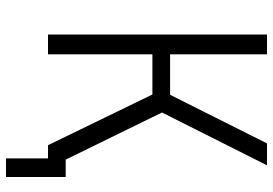

<svg xmlns="http://www.w3.org/2000/svg" viewBox="-155 -615 910 640"><g transform="rotate(90 300.0 -295.0)"><path d="M95 0V-730H161V-407H296L458 -730H531L355 -380L512 -59H570V140H508V0H464L295 -348H161V0Z"/></g></svg>

Font: JetBrains Mono NL ExtraLight
Style: Regular
Weight: 200
Designer: Philipp Nurullin, Konstantin Bulenkov
Foundry: JetBrains
Version: Version 2.304; ttfautohint (v1.8.4.7-5d5b)